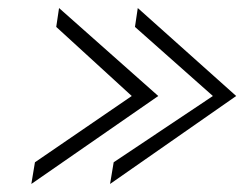

<svg xmlns="http://www.w3.org/2000/svg" viewBox="-20 -521 608 478"><path d="M58 -63 374 -282 127 -501 120 -454 308 -282 67 -117ZM254 -63 568 -282 323 -501 316 -454 510 -282 263 -117Z"/></svg>

Font: Charger Sport
Style: ExLitExtObl
Weight: 200
Designer: Jasper
Foundry: Cannot Into Space Fonts
Version: Version 1.1